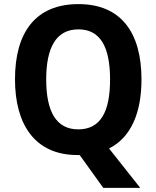

<svg xmlns="http://www.w3.org/2000/svg" viewBox="-20 -745 762 935"><path d="M669 -358C669 -587 569 -725 362 -725C153 -725 53 -587 53 -359C53 -140 149 10 357 10H368L483 170H663L511 -22C617 -75 669 -194 669 -358ZM205 -358C205 -513 253 -602 362 -602C470 -602 516 -514 516 -358C516 -201 470 -115 361 -115C253 -115 205 -203 205 -358Z"/></svg>

Font: Noto Sans Myanmar SemiCondensed
Style: Bold
Weight: 700
Width: 4
Designer: Monotype Design Team
Foundry: Monotype Imaging Inc.
Version: Version 2.107